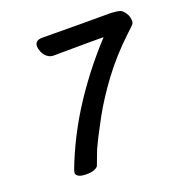

<svg xmlns="http://www.w3.org/2000/svg" viewBox="-104 -625 689 724"><g transform="rotate(-20 241.0 -262.5)"><path d="M117 -487Q112 -500 112 -509Q112 -520 119 -526.5Q126 -533 142 -533Q172 -533 217 -532.5Q262 -532 305 -532Q341 -532 370.5 -532Q400 -532 410 -532Q423 -532 435 -530.5Q447 -529 453 -527Q459 -525 465 -518.5Q471 -512 477 -501Q482 -489 482 -476Q482 -469 478 -464Q474 -459 472 -458Q468 -455 458.5 -454Q449 -453 444 -453Q422 -453 407.5 -454Q393 -455 379 -455.5Q365 -456 343 -456Q318 -456 284.5 -456Q251 -456 218 -455.5Q185 -455 160 -455Q145 -455 134 -464Q123 -473 117 -487ZM125 8Q101 8 91.5 2Q82 -4 82 -11Q82 -17 85.5 -26.5Q89 -36 96 -53Q147 -177 226.5 -290.5Q306 -404 401 -498Q407 -504 416.5 -509Q426 -514 436 -514Q453 -514 466.5 -498.5Q480 -483 480 -474Q480 -467 476 -462Q470 -455 451 -438Q383 -374 333.5 -307.5Q284 -241 249.5 -178.5Q215 -116 192 -66Q186 -51 179.5 -33Q173 -15 170 -8Q167 -2 155 3Q143 8 125 8Z"/></g></svg>

Font: Lisu Bosa Medium
Style: Italic
Weight: 500
Italic angle: -19°
Designer: David Morse, Annie Olsen, Victor Gaultney, Frank Grießhammer (Latin)
Foundry: SIL International
Version: Version 2.000